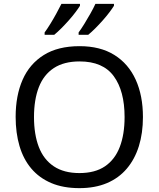

<svg xmlns="http://www.w3.org/2000/svg" viewBox="-20 -964 821 994"><path d="M720 -358Q720 -275 699 -207.5Q678 -140 636.5 -91Q595 -42 533.5 -16Q472 10 391 10Q307 10 245 -16.5Q183 -43 142 -91.5Q101 -140 81 -208Q61 -276 61 -359Q61 -469 97 -551Q133 -633 206.5 -679Q280 -725 392 -725Q499 -725 572 -679.5Q645 -634 682.5 -551.5Q720 -469 720 -358ZM156 -358Q156 -268 181 -203Q206 -138 258.5 -103Q311 -68 391 -68Q472 -68 523.5 -103Q575 -138 600 -203Q625 -268 625 -358Q625 -493 569 -569.5Q513 -646 392 -646Q311 -646 258.5 -611.5Q206 -577 181 -512.5Q156 -448 156 -358ZM570 -934Q562 -921 547 -901Q532 -881 512.5 -859Q493 -837 473.5 -817.5Q454 -798 437 -784H387V-796Q401 -815 417 -841Q433 -867 448.5 -894.5Q464 -922 474 -944H570ZM394 -934Q386 -921 371 -901Q356 -881 336.5 -859Q317 -837 297.5 -817.5Q278 -798 261 -784H211V-796Q225 -815 241 -841Q257 -867 272 -894.5Q287 -922 298 -944H394Z"/></svg>

Font: Noto Sans Hebrew
Style: Regular
Weight: 400
Designer: Monotype Design Team
Foundry: Monotype Imaging Inc.
Version: Version 2.003;January 10, 2023;FontCreator 14.0.0.2877 64-bi